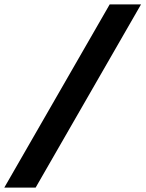

<svg xmlns="http://www.w3.org/2000/svg" viewBox="-20 -750 660 870"><path d="M141.5 100 619 -730H477L-0.5 100Z"/></svg>

Font: Monaspace Krypton SemiBold
Style: Italic
Weight: 600
Italic angle: -11°
Designer: Riley Cran & the Lettermatic Team
Foundry: Lettermatic
Version: Version 1.101 (Monaspace Krypton)